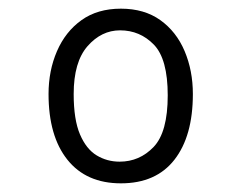

<svg xmlns="http://www.w3.org/2000/svg" viewBox="-20 -740 556 443"><path d="M259 -317Q179 -317 135.5 -371.5Q92 -426 92 -523Q92 -577 111.5 -622Q131 -667 168 -693.5Q205 -720 259 -720Q313 -720 350 -693.5Q387 -667 406 -622Q425 -577 425 -523Q425 -426 382.5 -371.5Q340 -317 259 -317ZM256 -367Q302 -367 334.5 -401Q367 -435 367 -520Q367 -604 335 -637Q303 -670 257 -670Q214 -670 182 -633.5Q150 -597 150 -523Q150 -464 164.5 -430Q179 -396 203 -381.5Q227 -367 256 -367Z"/></svg>

Font: Moderustic Light
Style: Regular
Weight: 300
Designer: Tural Alisoy
Foundry: TAFT Foundry
Version: Version 2.120